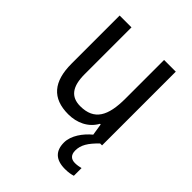

<svg xmlns="http://www.w3.org/2000/svg" viewBox="-214 -651 987 987"><g transform="rotate(45 279.5 -157.5)"><path d="M402 116C402 76 422 44 467 0H481V-536H396V-255C396 -129 361 -63 259 -63C191 -63 159 -106 159 -195V-536H73V-186C73 -56 128 10 245 10C307 10 365 -16 395 -71H400L410 -7C370 26 332 77 332 128C332 188 364 221 432 221C456 221 473 218 489 213V157C479 159 466 163 447 163C418 163 402 147 402 116Z"/></g></svg>

Font: Noto Sans Bengali SemiCondensed
Style: Regular
Weight: 400
Width: 4
Designer: Jelle Bosma - Monotype Design Team
Foundry: Monotype Imaging Inc.
Version: Version 2.003